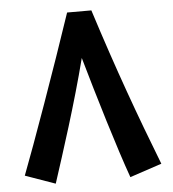

<svg xmlns="http://www.w3.org/2000/svg" viewBox="-52 -773 748 828"><g transform="rotate(-5 321.5 -359.5)"><path d="M26 -40 156 6C199 -127 264 -325 315 -524C363 -355 433 -122 479 6L617 -40C533 -256 459 -459 374 -725H269C190 -489 76 -170 26 -40Z"/></g></svg>

Font: Wafeq
Style: Bold
Weight: 700
Designer: Rasmus Andersson & Azza Alameddine
Foundry: Google & TypeTogether
Version: Version 3.000;FEAKit 1.0